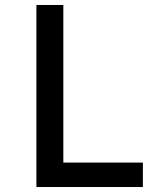

<svg xmlns="http://www.w3.org/2000/svg" viewBox="-20 -750 640 770"><path d="M126 0V-730H234V-98H553V0Z"/></svg>

Font: Tiny SemiBold
Style: Regular
Weight: 600
Designer: Philipp Nurullin, Konstantin Bulenkov
Foundry: JetBrains
Version: Version 2.251; ttfautohint (v1.8.4.7-5d5b)